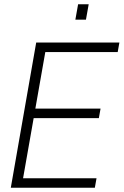

<svg xmlns="http://www.w3.org/2000/svg" viewBox="-20 -887 584 907"><path d="M31 0 151 -686H544L536 -641H194L147 -374H455L447 -329H139L89 -45H436L428 0ZM336 -794 349 -867H399L386 -794Z"/></svg>

Font: Archivo Condensed Thin
Style: Italic
Weight: 250
Width: 3
Italic angle: -10°
Designer: Hector Gatti
Foundry: Omnibus-Type
Version: Version 2.001